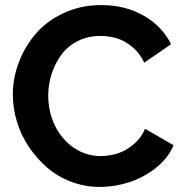

<svg xmlns="http://www.w3.org/2000/svg" viewBox="-20 -734 726 760"><path d="M380.9 -713.9Q476.1 -713.9 549.1 -671.9Q622.1 -629.9 657.2 -559.1L550.8 -485.8Q533.7 -523.9 503.4 -548.6Q473.1 -573.2 442.1 -582.5Q411.1 -591.8 377 -591.8Q327.1 -591.8 286.9 -571Q246.6 -550.3 221.9 -516.1Q197.3 -481.9 184.1 -440.7Q170.9 -399.4 170.9 -356Q170.9 -293 196.8 -238.3Q222.7 -183.6 271 -149.9Q319.3 -116.2 378.9 -116.2Q413.1 -116.2 445.8 -126.7Q478.5 -137.2 508.5 -162.4Q538.6 -187.5 554.2 -224.1L667 -159.2Q646 -108.4 597.9 -70.1Q549.8 -31.7 491.9 -12.9Q434.1 5.9 375 5.9Q315.9 5.9 261.7 -14.6Q207.5 -35.2 166.3 -71Q125 -106.9 94 -153.1Q63 -199.2 46.9 -252.7Q30.8 -306.2 30.8 -359.9Q30.8 -425.3 54.9 -488.3Q79.1 -551.3 122.6 -601.6Q166 -651.9 233.4 -682.9Q300.8 -713.9 380.9 -713.9Z"/></svg>

Font: Rawline
Style: Bold
Weight: 700
Designer: Matt McInerney, Pablo Impallari, Rodrigo Fuenzalida
Foundry: Matt McInerney, Pablo Impallari, Rodrigo Fuenzalida
Version: Version 4.020;PS 004.020;hotconv 1.0.88;makeotf.lib2.5.64775